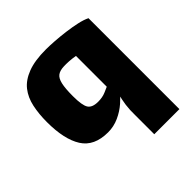

<svg xmlns="http://www.w3.org/2000/svg" viewBox="-185 -652 978 978"><g transform="rotate(-45 303.5 -163.0)"><path d="M291 -511Q317 -511 353.5 -508.5Q390 -506 428.5 -501Q467 -496 501 -488.5Q535 -481 557 -470L412 -369Q399 -375 377 -379Q355 -383 332.5 -384.5Q310 -386 294 -385Q266 -384 250 -372.5Q234 -361 227 -331Q220 -301 220 -245Q220 -179 234.5 -156.5Q249 -134 291 -134Q322 -134 345.5 -144Q369 -154 396 -166L410 -97Q391 -73 362 -47.5Q333 -22 295.5 -5Q258 12 217 12Q117 12 75 -54.5Q33 -121 33 -245Q33 -304 43.5 -353Q54 -402 81.5 -437Q109 -472 160 -491.5Q211 -511 291 -511ZM376 -479 557 -470V185H376V46Q375 11 379.5 -24Q384 -59 394 -90L376 -102Z"/></g></svg>

Font: Exo 2 ExtraBold
Style: Regular
Weight: 800
Designer: Natanael Gama
Foundry: Natanael Gama
Version: Version 2.010